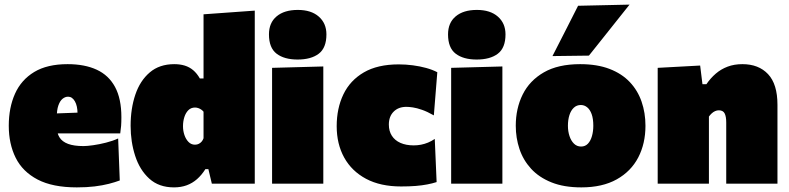

<svg xmlns="http://www.w3.org/2000/svg" viewBox="-20 -796 3419 832"><path d="M313 16Q208 16 143 -18Q78 -52 48 -112.2Q18 -172.5 18 -251Q18 -329.5 45 -389.8Q72 -450 128.2 -484Q184.5 -518 273 -518Q347 -518 399 -494Q451 -470 478.5 -419.2Q506 -368.5 506 -288Q506 -266.5 504.8 -250.2Q503.5 -234 501 -218L314 -279Q315 -285 315.5 -291.5Q316 -298 316 -303Q316 -337 304.5 -357Q293 -377 275 -377Q262.5 -377 251.2 -368Q240 -359 233 -339.2Q226 -319.5 226 -287V-248Q226 -219.5 237.8 -200.8Q249.5 -182 275 -172.5Q300.5 -163 342 -163Q358 -163 384.2 -166.8Q410.5 -170.5 439.2 -177.8Q468 -185 492 -196L499 -14Q479 -6.5 452 0.5Q425 7.5 390.2 11.8Q355.5 16 313 16ZM101 -218V-300L374 -310L501 -298V-218Z M734 16Q668.5 16 627 -21.8Q585.5 -59.5 565.8 -120.5Q546 -181.5 546 -251Q546 -325.5 566.5 -386Q587 -446.5 629 -482.2Q671 -518 735 -518Q760 -518 780.5 -511.8Q801 -505.5 817.2 -491.8Q833.5 -478 846 -456H862V-493Q862 -552.5 862 -611.5Q862 -670.5 862 -734L1084 -750Q1084 -692.5 1084 -628.8Q1084 -565 1084 -493V-213Q1084 -150 1084 -101Q1084 -52 1084 0H898L883 -63H870Q853.5 -37 833.5 -19.5Q813.5 -2 788.8 7Q764 16 734 16ZM825 -169Q834.5 -169 842 -173Q849.5 -177 854.5 -183.2Q859.5 -189.5 862 -197V-312Q858 -317 852.2 -321Q846.5 -325 839.5 -327.5Q832.5 -330 825 -330Q808 -330 796.5 -318.8Q785 -307.5 779 -289Q773 -270.5 773 -249Q773 -229 779.2 -210.8Q785.5 -192.5 797 -180.8Q808.5 -169 825 -169Z M1159 0Q1159 -52 1159 -101Q1159 -150 1159 -213V-263Q1159 -318 1159 -358.8Q1159 -399.5 1159 -433.5Q1159 -467.5 1159 -502L1381 -508Q1381 -473 1381 -438Q1381 -403 1381 -361.2Q1381 -319.5 1381 -263V-213Q1381 -150 1381 -101Q1381 -52 1381 0ZM1269.5 -538Q1212 -538 1178.8 -563.2Q1145.5 -588.5 1145.5 -647Q1145.5 -697.5 1178.8 -725.2Q1212 -753 1270.5 -753Q1328.5 -753 1361.5 -724Q1394.5 -695 1394.5 -647Q1394.5 -588.5 1361.2 -563.2Q1328 -538 1269.5 -538Z M1718 12Q1628.5 12 1566.2 -21.2Q1504 -54.5 1471.5 -113.2Q1439 -172 1439 -249Q1439 -326.5 1468 -387Q1497 -447.5 1556.5 -482.2Q1616 -517 1708 -517Q1738.5 -517 1769 -513Q1799.5 -509 1826.8 -501.5Q1854 -494 1875 -483L1860 -296Q1831 -312.5 1808.5 -320.2Q1786 -328 1769.2 -330.5Q1752.5 -333 1741 -333Q1706.5 -333 1685.8 -312.2Q1665 -291.5 1665 -256Q1665 -228 1678 -207.8Q1691 -187.5 1715.2 -176.8Q1739.5 -166 1773 -166Q1789 -166 1804.5 -169Q1820 -172 1835 -178.2Q1850 -184.5 1864 -194L1872 -7Q1853.5 -1 1831.2 3.2Q1809 7.5 1781.2 9.8Q1753.5 12 1718 12Z M1935 0Q1935 -52 1935 -101Q1935 -150 1935 -213V-263Q1935 -318 1935 -358.8Q1935 -399.5 1935 -433.5Q1935 -467.5 1935 -502L2157 -508Q2157 -473 2157 -438Q2157 -403 2157 -361.2Q2157 -319.5 2157 -263V-213Q2157 -150 2157 -101Q2157 -52 2157 0ZM2045.5 -538Q1988 -538 1954.8 -563.2Q1921.5 -588.5 1921.5 -647Q1921.5 -697.5 1954.8 -725.2Q1988 -753 2046.5 -753Q2104.5 -753 2137.5 -724Q2170.5 -695 2170.5 -647Q2170.5 -588.5 2137.2 -563.2Q2104 -538 2045.5 -538Z M2499 16Q2423.5 16 2369.5 -5.8Q2315.5 -27.5 2281.2 -65Q2247 -102.5 2231 -150.5Q2215 -198.5 2215 -251Q2215 -326 2245 -386.5Q2275 -447 2336.8 -482.5Q2398.5 -518 2494 -518Q2567.5 -518 2621 -497.5Q2674.5 -477 2709 -440.5Q2743.5 -404 2760.2 -355.5Q2777 -307 2777 -251Q2777 -174 2745.8 -113.8Q2714.5 -53.5 2652.5 -18.8Q2590.5 16 2499 16ZM2498 -161Q2516 -161 2527.8 -173.5Q2539.5 -186 2545.2 -206.5Q2551 -227 2551 -251Q2551 -281.5 2543.8 -301.5Q2536.5 -321.5 2524.2 -331.2Q2512 -341 2497 -341Q2479 -341 2466.5 -329.2Q2454 -317.5 2447.5 -297.2Q2441 -277 2441 -251Q2441 -227 2447.8 -206.5Q2454.5 -186 2467.2 -173.5Q2480 -161 2498 -161ZM2374 -553Q2402 -608 2429.8 -662.2Q2457.5 -716.5 2485 -771L2708 -776Q2677.5 -737.5 2647.5 -700Q2617.5 -662.5 2588.8 -626.2Q2560 -590 2532 -555Z M2830 0Q2830 -52 2830 -101Q2830 -150 2830 -213V-263Q2830 -322.5 2830 -381.2Q2830 -440 2830 -502L3014 -512L3024 -431H3041Q3059 -457.5 3081.8 -477Q3104.5 -496.5 3133 -507.2Q3161.5 -518 3197 -518Q3267.5 -518 3308.2 -474.8Q3349 -431.5 3349 -342Q3349 -308.5 3349 -276.5Q3349 -244.5 3349 -213Q3349 -150 3349 -101Q3349 -52 3349 0H3127Q3127 -52 3127 -99.5Q3127 -147 3127 -200V-265Q3127 -291.5 3120 -304.8Q3113 -318 3095 -318Q3086.5 -318 3078.8 -314.5Q3071 -311 3064.2 -304.8Q3057.5 -298.5 3052 -291V-200Q3052 -147 3052 -99.5Q3052 -52 3052 0Z"/></svg>

Font: Commissioner Thin Black
Style: Regular
Weight: 900
Version: Version 1.000